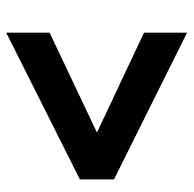

<svg xmlns="http://www.w3.org/2000/svg" viewBox="-22 -624 607 602"><g transform="rotate(90 281.0 -323.5)"><path d="M83 -40 543 -271V-378L83 -607V-472L395 -325V-324L83 -176Z"/></g></svg>

Font: Fixel Display
Style: Bold Italic
Weight: 700
Italic angle: -10°
Designer: AlfaBravo + MacPaw
Foundry: Kyrylo Tkachov, Marchela Mozhyna, Serhii Makarenko, Maria Weinstein, Zakhar Kryvoshyya
Version: Version 1.210;Glyphs 3.2 (3217)